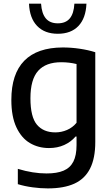

<svg xmlns="http://www.w3.org/2000/svg" viewBox="-20 -816 620 1066"><path d="M79 206.5V121.5Q163 147 238.5 147Q296.5 147 333 131.5Q369.5 116 387.2 81.5Q405 47 405 -10.5V-58H399.5Q374 -28 336.5 -11Q299 6 252 6Q193 6 146 -21.8Q99 -49.5 71 -109.2Q43 -169 43 -261Q43 -405.5 114.8 -478.8Q186.5 -552 328.5 -552.5Q374.5 -552.5 422.2 -545.5Q470 -538.5 509 -526V-28Q509 63 480 120Q451 177 393 203.5Q335 230 245.5 230Q204.5 230 160.5 224Q116.5 218 79 206.5ZM405 -134.5V-460.5Q364 -470.5 320 -470.5Q234.5 -470.5 191.8 -422.8Q149 -375 149 -270.5Q149 -166.5 185 -123.8Q221 -81 287 -81Q321 -81 352.2 -94.5Q383.5 -108 405 -134.5ZM141 -795.5H208Q211.5 -741.5 234.2 -714Q257 -686.5 301 -686.5Q345 -686.5 367.5 -713.8Q390 -741 393 -795.5H460Q456.5 -714.5 415.2 -671.5Q374 -628.5 301 -628.5Q228 -628.5 186.2 -671.8Q144.5 -715 141 -795.5Z"/></svg>

Font: Encode Sans Medium
Style: Regular
Weight: 500
Designer: Multiple Designers
Foundry: Impallari Type
Version: Version 2.000